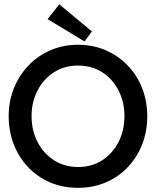

<svg xmlns="http://www.w3.org/2000/svg" viewBox="-20 -886 768 918"><path d="M131 -330.5Q131 -262.5 159.5 -207.2Q188 -152 238 -119.8Q288 -87.5 353 -87.5Q419 -87.5 468.8 -119.8Q518.5 -152 546.8 -207.2Q575 -262.5 575 -330.5Q575 -398.5 546.8 -453.5Q518.5 -508.5 468.8 -540.5Q419 -572.5 353 -572.5Q288 -572.5 238 -540.5Q188 -508.5 159.5 -453.5Q131 -398.5 131 -330.5ZM21.5 -330.5Q21.5 -402.5 46.8 -464.8Q72 -527 116.8 -573.5Q161.5 -620 222 -646Q282.5 -672 353 -672Q424.5 -672 484.8 -646Q545 -620 590 -573.5Q635 -527 659.5 -464.8Q684 -402.5 684 -330.5Q684 -258 659.8 -195.8Q635.5 -133.5 591 -86.8Q546.5 -40 486 -14Q425.5 12 353 12Q280 12 219.2 -14Q158.5 -40 114.2 -86.8Q70 -133.5 45.8 -195.8Q21.5 -258 21.5 -330.5ZM384 -688 207.5 -794.5 263.5 -865.5 419.5 -735.5Z"/></svg>

Font: League Spartan Thin Medium
Style: Regular
Weight: 500
Version: Version 2.002